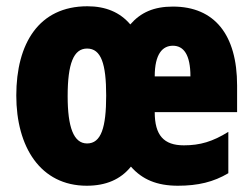

<svg xmlns="http://www.w3.org/2000/svg" viewBox="-20 -583 805 613"><path d="M532 -562C471 -562 429 -543 396 -505C363 -544 317 -563 259 -563C104 -563 32 -444 32 -278C32 -114 109 10 257 10C318 10 365 -10 398 -51C434 -10 481 10 548 10C612 10 662 -2 709 -30V-162C659 -131 619 -119 567 -119C503 -119 474 -151 474 -225H737V-310C737 -472 665 -562 532 -562ZM532 -437C566 -437 588 -409 588 -339H474C474 -411 499 -437 532 -437ZM258 -428C303 -428 319 -379 319 -278C319 -176 303 -125 258 -125C215 -125 196 -177 196 -276C196 -380 215 -428 258 -428Z"/></svg>

Font: Noto Sans Myanmar ExtraCondensed Black
Style: Regular
Weight: 900
Width: 2
Designer: Monotype Design Team
Foundry: Monotype Imaging Inc.
Version: Version 2.107